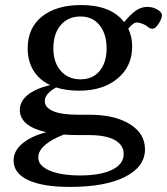

<svg xmlns="http://www.w3.org/2000/svg" viewBox="-20 -487 654 752"><path d="M289.6 -131.8Q239.3 -131.8 199.7 -144.5Q155.3 -119.6 155.3 -90.8Q155.3 -65.9 188 -51.8Q220.7 -37.6 287.1 -37.6H330.6Q429.7 -37.6 488.8 -0.7Q547.9 36.1 547.9 97.7Q547.9 166 470 205.6Q392.1 245.1 253.4 245.1Q147.9 245.1 90.6 218.5Q33.2 191.9 33.2 141.6Q33.2 104.5 66.9 75.7Q100.6 46.9 161.1 30.8Q58.6 7.8 57.6 -56.2Q57.6 -89.4 87.6 -114.5Q117.7 -139.6 176.3 -153.8Q133.8 -173.8 111.1 -210.7Q88.4 -247.6 88.4 -297.4Q88.4 -377.9 144.8 -422.6Q201.2 -467.3 297.9 -467.3Q414.1 -467.3 466.3 -400.4Q489.3 -428.7 510.5 -444.3Q531.7 -460 557.1 -460Q582 -460 601.6 -446.3Q614.3 -437.5 614.3 -426.8Q614.3 -414.6 601.6 -394.5Q588.9 -374.5 577.6 -374.5Q566.4 -374.5 557.1 -383.3Q551.3 -388.7 538.3 -393.8Q525.4 -398.9 517.1 -398.9Q501 -398.9 482.4 -374.5Q497.6 -344.2 497.6 -304.2Q497.6 -227.5 440.7 -179.7Q383.8 -131.8 289.6 -131.8ZM295.4 -176.3Q343.3 -176.3 370.4 -209.2Q397.5 -242.2 397.5 -297.4Q397.5 -354 370.1 -388.2Q342.8 -422.4 295.4 -422.4Q246.6 -422.4 217.8 -388.7Q189 -355 189 -297.4Q189 -242.7 218 -209.5Q247.1 -176.3 295.4 -176.3ZM129.9 129.9Q129.9 162.6 175 181.4Q220.2 200.2 294.4 200.2Q372.6 200.2 418.5 178.2Q464.4 156.2 464.4 116.2Q464.4 81.1 429.7 61.5Q395 42 326.2 42H283.2Q251.5 42 230 40Q129.9 79.6 129.9 129.9Z"/></svg>

Font: Elstob 6pt Medium
Style: Regular
Weight: 500
Designer: Peter S. Baker
Version: Version 1.015